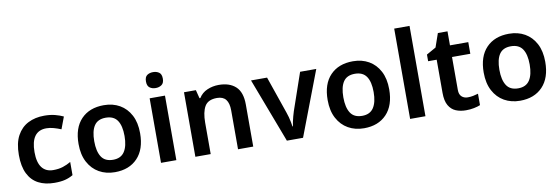

<svg xmlns="http://www.w3.org/2000/svg" viewBox="-56 -1170 4637 1591"><g transform="rotate(-10 2263.0 -375.0)"><path d="M300 10Q222 10 165.5 -19.5Q109 -49 78.5 -110.5Q48 -172 48 -268Q48 -368 82 -430.5Q116 -493 175 -523Q234 -553 311 -553Q362 -553 402 -542.5Q442 -532 471 -518L433 -417Q401 -430 370 -438.5Q339 -447 310 -447Q180 -447 180 -269Q180 -182 213 -139Q246 -96 308 -96Q354 -96 389.5 -107.5Q425 -119 457 -138V-27Q425 -8 389 1Q353 10 300 10Z M1069 -272Q1069 -137 999 -63.5Q929 10 809 10Q734 10 676 -23Q618 -56 584.5 -119Q551 -182 551 -272Q551 -407 621 -480Q691 -553 812 -553Q888 -553 945.5 -520Q1003 -487 1036 -424.5Q1069 -362 1069 -272ZM683 -272Q683 -187 713 -140.5Q743 -94 811 -94Q877 -94 907.5 -140.5Q938 -187 938 -272Q938 -358 907.5 -403Q877 -448 810 -448Q743 -448 713 -403Q683 -358 683 -272Z M1326 -543V0H1197V-543ZM1262 -752Q1291 -752 1312 -737.5Q1333 -723 1333 -685Q1333 -648 1312 -633Q1291 -618 1262 -618Q1232 -618 1211.5 -633Q1191 -648 1191 -685Q1191 -723 1211.5 -737.5Q1232 -752 1262 -752Z M1779 -553Q1870 -553 1921.5 -505.5Q1973 -458 1973 -354V0H1845V-327Q1845 -388 1821 -418.5Q1797 -449 1746 -449Q1671 -449 1643 -401Q1615 -353 1615 -264V0H1486V-543H1586L1604 -472H1611Q1637 -514 1682.5 -533.5Q1728 -553 1779 -553Z M2256 0 2050 -543H2185L2293 -230Q2300 -211 2306 -188.5Q2312 -166 2316 -145Q2320 -124 2322 -108H2326Q2328 -125 2332.5 -146Q2337 -167 2343 -189Q2349 -211 2355 -230L2463 -543H2599L2392 0Z M3165 -272Q3165 -137 3095 -63.5Q3025 10 2905 10Q2830 10 2772 -23Q2714 -56 2680.5 -119Q2647 -182 2647 -272Q2647 -407 2717 -480Q2787 -553 2908 -553Q2984 -553 3041.5 -520Q3099 -487 3132 -424.5Q3165 -362 3165 -272ZM2779 -272Q2779 -187 2809 -140.5Q2839 -94 2907 -94Q2973 -94 3003.5 -140.5Q3034 -187 3034 -272Q3034 -358 3003.5 -403Q2973 -448 2906 -448Q2839 -448 2809 -403Q2779 -358 2779 -272Z M3422 0H3293V-760H3422Z M3795 -93Q3819 -93 3841 -97.5Q3863 -102 3883 -108V-12Q3862 -3 3830 3.5Q3798 10 3762 10Q3715 10 3677.5 -5.5Q3640 -21 3617.5 -59.5Q3595 -98 3595 -166V-445H3523V-501L3603 -546L3643 -661H3724V-543H3878V-445H3724V-167Q3724 -130 3744 -111.5Q3764 -93 3795 -93Z M4478 -272Q4478 -137 4408 -63.5Q4338 10 4218 10Q4143 10 4085 -23Q4027 -56 3993.5 -119Q3960 -182 3960 -272Q3960 -407 4030 -480Q4100 -553 4221 -553Q4297 -553 4354.5 -520Q4412 -487 4445 -424.5Q4478 -362 4478 -272ZM4092 -272Q4092 -187 4122 -140.5Q4152 -94 4220 -94Q4286 -94 4316.5 -140.5Q4347 -187 4347 -272Q4347 -358 4316.5 -403Q4286 -448 4219 -448Q4152 -448 4122 -403Q4092 -358 4092 -272Z"/></g></svg>

Font: Noto Sans Javanese SemiBold
Style: Regular
Weight: 600
Version: Version 2.004